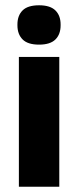

<svg xmlns="http://www.w3.org/2000/svg" viewBox="-20 -707 296 727"><path d="M51.5 0V-491.5H204.5V0ZM128 -538Q85 -538 65.5 -557.8Q46 -577.5 46 -611V-614.5Q46 -648 65.5 -667.5Q85 -687 128 -687Q170 -687 189.8 -667.5Q209.5 -648 209.5 -614.5V-611Q209.5 -577 189.8 -557.5Q170 -538 128 -538Z"/></svg>

Font: Anek Odia
Style: Bold
Weight: 700
Designer: Yesha Goshar & Mahesh Sahu (Odia), Yesha Goshar (Latin)
Foundry: Ek Type
Version: Version 1.003